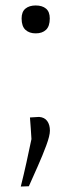

<svg xmlns="http://www.w3.org/2000/svg" viewBox="-20 -525 261 702"><path d="M110.5 -403Q87 -403 73 -416Q59 -429 59 -457.5Q59 -482 73 -493.5Q87 -505 110.5 -505Q134.5 -505 148.2 -493.5Q162 -482 162 -457.5Q162 -429 148.2 -416Q134.5 -403 110.5 -403ZM56 157Q67 113 76.5 70Q86 27 95 -16.5Q94 -36 92.5 -55.8Q91 -75.5 89.5 -95.5L123 -97.5Q143 -96 152.8 -82.2Q162.5 -68.5 162.5 -47.5Q162.5 -29 149.2 6.8Q136 42.5 118 83Q100 123.5 85.5 156Z"/></svg>

Font: Commissioner Loud ExtraLight
Style: Regular
Weight: 200
Designer: Kostas Bartsokas
Foundry: Kostas Bartsokas
Version: Version 1.000; ttfautohint (v1.8.3)